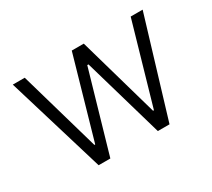

<svg xmlns="http://www.w3.org/2000/svg" viewBox="-110 -737 1024 929"><g transform="rotate(-30 402.5 -272.5)"><path d="M204.5 0H269.9L399.1 -447.1H405.9L535.2 0H600.5L765.3 -545.5H698.5L569.2 -96.6H564.3L436.4 -545.5H369.3L240.4 -95.5H235.8L106.5 -545.5H39.8Z"/></g></svg>

Font: TID UI Light
Style: Regular
Weight: 300
Designer: The TID Project Authors
Foundry: Bakken & Bæck
Version: Version 1.001;hotconv 1.0.109;makeotfexe 2.5.65596